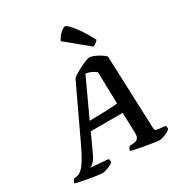

<svg xmlns="http://www.w3.org/2000/svg" viewBox="-260 -1138 1216 1293"><g transform="rotate(-30 348.0 -491.5)"><path d="M158 0Q151 0 126 -3.5Q101 -7 68.5 -12.5Q36 -18 6.5 -24Q-23 -30 -39 -35Q-37 -44 -32.5 -53Q-28 -62 -24 -65L-8 -67Q2 -68 14 -72.5Q26 -77 42.5 -93Q59 -109 80.5 -144.5Q102 -180 131 -241L322 -646Q332 -655 352.5 -667.5Q373 -680 397 -692Q421 -704 441.5 -712Q462 -720 472 -720Q485 -720 506 -711.5Q527 -703 549 -689.5Q571 -676 584 -662L606 -95Q607 -80 611 -76Q615 -72 627 -70L687 -63Q690 -60 691 -53Q692 -46 690 -35Q680 -27 664 -18.5Q648 -10 631.5 -5Q615 0 602 0Q595 0 574.5 -3Q554 -6 526.5 -10.5Q499 -15 471.5 -20Q444 -25 423 -29.5Q402 -34 394 -37Q396 -48 400.5 -55.5Q405 -63 410 -68L434 -69Q450 -70 461.5 -74.5Q473 -79 479.5 -92Q486 -105 485 -133L480 -284H232L167 -143Q151 -108 133 -91.5Q115 -75 107 -73L242 -62Q245 -57 246.5 -49.5Q248 -42 246 -34Q238 -26 221 -18Q204 -10 186.5 -5Q169 0 158 0ZM261 -349Q312 -349 354.5 -350.5Q397 -352 428.5 -353.5Q460 -355 479 -358L473 -604Q456 -618 436 -627Q416 -636 395 -638ZM533 -769 360 -911Q368 -929 382.5 -946Q397 -963 411 -973Q425 -983 433 -983Q445 -983 467 -959.5Q489 -936 517.5 -894.5Q546 -853 574 -798Q569 -792 557.5 -782.5Q546 -773 533 -769Z"/></g></svg>

Font: Texturina 12pt
Style: Bold Italic
Weight: 700
Italic angle: -11°
Designer: Guillermo Torres Carreño
Foundry: Omnibus-Type
Version: Version 1.002